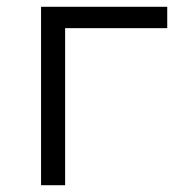

<svg xmlns="http://www.w3.org/2000/svg" viewBox="-20 -546 515 566"><path d="M473 -463H172V0H101V-526H473Z"/></svg>

Font: APTA Sans Regular
Style: Regular
Weight: 400
Version: Version 7.200